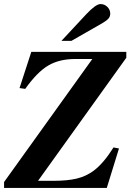

<svg xmlns="http://www.w3.org/2000/svg" viewBox="-32 -924 663 944"><path d="M553 -194 493 0H-12V-29L422 -634H339Q260 -634 205.5 -602Q151 -570 92 -487L64 -491L122 -669H589V-640L155 -35H230Q300 -35 345.5 -46Q391 -57 429 -85Q478 -122 526 -199ZM319 -723H270L392 -854Q439 -904 462 -904Q482 -904 496 -890Q510 -876 510 -857Q510 -843 501.5 -833Q493 -823 471 -810Z"/></svg>

Font: STIX MathJax Latin
Style: Bold Italic
Weight: 700
Italic angle: -16.33°
Designer: MicroPress Inc., with final additions and corrections provided by Coen Hoffman, Elsevier (retired)
Version: Version 1.1.1